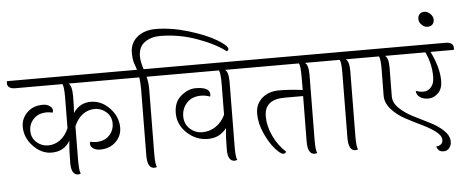

<svg xmlns="http://www.w3.org/2000/svg" viewBox="-93 -1050 3061 1261"><g transform="rotate(-5 1437.5 -419.5)"><path d="M707 -646Q761 -646 761 -608Q761 -599 759 -595H368Q391 -580 391 -509.5Q391 -439 387 -399Q430 -463 501.5 -463Q573 -463 627 -406.5Q681 -350 681 -278Q681 -223 641 -184Q601 -145 537 -145Q511 -145 492.5 -157.5Q474 -170 474 -188Q474 -195 477 -202Q500 -197 515 -197Q571 -197 602.5 -230Q634 -263 634 -309Q634 -355 601 -384.5Q568 -414 525 -414Q482 -414 446 -388Q410 -362 389 -311Q387 -165 387 -89.5Q387 -14 397 1Q389 5 380 5Q334 5 334 -74.5Q334 -154 341 -221Q302 -153 219 -153Q152 -153 98 -209.5Q44 -266 44 -338Q44 -393 84 -432Q124 -471 188 -471Q214 -471 232.5 -458.5Q251 -446 251 -428Q251 -422 248 -414Q225 -419 210 -419Q154 -419 122.5 -386Q91 -353 91 -307Q91 -261 124 -231.5Q157 -202 200 -202Q243 -202 279 -228Q315 -254 336 -304Q338 -438 338 -509Q338 -580 328 -595H19Q-35 -595 -35 -633Q-35 -642 -33 -646Z M836 -78 840 -513Q840 -558 835 -595H746Q692 -595 692 -633Q692 -642 694 -646H824Q822 -654 816 -671Q810 -688 807 -697Q800 -724 800 -758Q800 -824 847 -863Q894 -902 969 -902Q1072 -902 1185.5 -867.5Q1299 -833 1366.5 -792.5Q1434 -752 1434 -730Q1434 -720 1422 -716Q1352 -770 1234 -812Q1116 -854 994 -854Q935 -854 893 -824.5Q851 -795 851 -730Q851 -697 868 -646H973Q1027 -646 1027 -608Q1027 -599 1025 -595H883Q893 -557 893 -515L889 -80Q889 -14 899 1Q891 5 882 5Q836 5 836 -78Z M1423 -515 1419 -80Q1419 -14 1429 1L1412 5Q1366 5 1366 -72.5Q1366 -150 1373 -214Q1328 -153 1249.5 -153Q1171 -153 1112 -208.5Q1053 -264 1053 -339Q1053 -414 1100.5 -453Q1148 -492 1196 -492Q1290 -492 1290 -443Q1290 -435 1287 -429Q1257 -440 1228 -440Q1168 -440 1134 -403Q1100 -366 1100 -315Q1100 -264 1135 -232Q1170 -200 1217 -200Q1264 -200 1304.5 -226.5Q1345 -253 1368 -302Q1370 -436 1370 -507Q1370 -578 1360 -595H1019Q965 -595 965 -633Q965 -642 967 -646H1503Q1557 -646 1557 -608Q1557 -599 1555 -595H1400Q1423 -580 1423 -515Z M1893 -78 1896 -379H1773Q1640 -379 1640 -266Q1640 -203 1671 -137Q1702 -71 1753 -25Q1749 -13 1732.5 -13Q1716 -13 1680.5 -53Q1645 -93 1615 -159.5Q1585 -226 1585 -289.5Q1585 -353 1629 -391.5Q1673 -430 1742 -430Q1811 -430 1897 -419V-513Q1897 -580 1887 -595H1545Q1491 -595 1491 -633Q1491 -642 1493 -646H2030Q2084 -646 2084 -608Q2084 -599 2082 -595H1927Q1950 -580 1950 -515L1946 -80Q1946 -14 1956 1Q1948 5 1939 5Q1893 5 1893 -78Z M2162 -78 2166 -513Q2166 -580 2156 -595H2072Q2018 -595 2018 -633Q2018 -642 2020 -646H2299Q2353 -646 2353 -608Q2353 -599 2351 -595H2196Q2219 -580 2219 -515L2215 -80Q2215 -14 2225 1Q2217 5 2208 5Q2162 5 2162 -78Z M2423 -335 2425 -513Q2425 -580 2415 -595H2341Q2287 -595 2287 -633Q2287 -642 2289 -646H2856Q2910 -646 2910 -608Q2910 -599 2908 -595H2755Q2808 -487 2808 -401Q2808 -347 2779 -319Q2750 -291 2715 -291Q2680 -291 2658 -307Q2636 -323 2636 -349Q2659 -339 2687 -339Q2715 -339 2736.5 -362.5Q2758 -386 2758 -432Q2758 -516 2721 -595H2455Q2478 -580 2478 -515L2476 -326Q2476 -284 2513 -248Q2550 -212 2603 -185Q2656 -158 2709 -132Q2762 -106 2799 -71Q2836 -36 2836 4Q2836 27 2822 45Q2808 63 2784.5 63Q2761 63 2750 50Q2739 37 2739 27Q2755 27 2768.5 17Q2782 7 2782 -12Q2782 -41 2745 -69Q2708 -97 2655.5 -122Q2603 -147 2550 -175.5Q2497 -204 2460 -245.5Q2423 -287 2423 -335Z M2794 -805Q2794 -785 2782.5 -773Q2771 -761 2750 -761Q2729 -761 2711.5 -778.5Q2694 -796 2694 -816.5Q2694 -837 2705.5 -849Q2717 -861 2737.5 -861Q2758 -861 2776 -843Q2794 -825 2794 -805Z"/></g></svg>

Font: Laila Light
Style: Regular
Weight: 300
Designer: Hitesh Malaviya
Foundry: Indian Type Foundry
Version: Version 1.302;PS 1.0;hotconv 1.0.78;makeotf.lib2.5.61930; tt